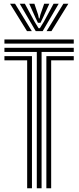

<svg xmlns="http://www.w3.org/2000/svg" viewBox="-20 -1012 422 1032"><path d="M3.8 -777.5V-800H376.5V-777.5ZM177.8 0V-732.8H3.8V-755H376.5V-732.8H203.5V0ZM126 0V-687.8H3.8V-710.2H151.8V0ZM229.2 0V-710.2H376.5V-687.8H255V0ZM34 -992H60.8L151 -844.8H125ZM86 -992H113.5L165.5 -896L187.2 -860.5H194.2L216 -895.8L268 -992H295.5L209.5 -844.8H172ZM137 -992H164.8L184.8 -933L189 -913.2H192.5L197 -933L217.5 -992H245.2L211.8 -918.8L197.8 -889.5H183.8L169.8 -918.8ZM320.8 -992H347.5L256.5 -844.8H230.5Z"/></svg>

Font: Big Shoulders Inline Display ExtraBold
Style: Regular
Weight: 800
Designer: Patric King
Foundry: XO Type Co
Version: Version 1.000